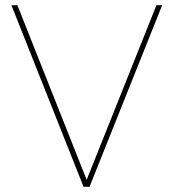

<svg xmlns="http://www.w3.org/2000/svg" viewBox="-20 -720 670 740"><path d="M302 0 24 -700H47L314 -27L583 -700H605L325 0Z"/></svg>

Font: DM Sans 18pt Thin
Style: Regular
Weight: 250
Designer: Colophon Foundry, Jonny Pinhorn
Foundry: Colophon Foundry
Version: Version 4.004;gftools[0.9.30]